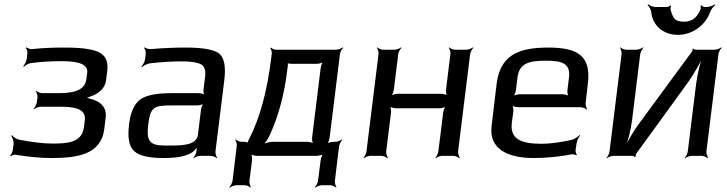

<svg xmlns="http://www.w3.org/2000/svg" viewBox="-20 -711 3319 876"><path d="M464 -346 469 -385C478 -454 443 -477 382 -487C355 -492 319 -494 271 -494C220 -494 172 -492 127 -487C119 -486 105 -491 101 -495L97 -492C102 -488 106 -476 105 -467L102 -443C101 -432 92 -415 86 -409L89 -406C95 -413 110 -422 121 -423C163 -429 211 -432 264 -432C344 -432 382 -415 378 -380L374 -350C367 -291 300 -286 241 -286H173C164 -286 150 -292 145 -297L143 -295C148 -290 152 -275 151 -266L148 -244C147 -235 139 -220 133 -215L135 -213C141 -218 157 -224 166 -224H251C309 -224 374 -220 367 -162L363 -131C354 -61 290 -56 221 -56C179 -56 129 -62 70 -73C57 -75 41 -86 35 -94L31 -91C37 -84 43 -67 42 -53L38 -24C37 -17 31 -5 26 -1L29 2C33 -2 44 -6 51 -5C112 5 167 10 213 10C332 10 442 -5 456 -124L462 -174C468 -218 443 -248 390 -261C382 -263 373 -267 367 -266V-262C373 -263 385 -268 393 -271C428 -282 460 -307 464 -346Z M963 -20 1003 -342C1011 -404 1004 -445 982 -465C960 -484 909 -494 828 -494C780 -494 726 -492 668 -487C659 -486 644 -491 640 -495L637 -492C642 -488 646 -475 645 -467L642 -442C641 -430 632 -414 625 -408L628 -405C634 -411 651 -420 663 -422C716 -428 764 -431 807 -431C852 -431 882 -426 898 -417C913 -408 919 -390 916 -363L909 -306C907 -297 909 -280 914 -275L916 -277C912 -282 895 -286 886 -286H761C692 -286 645 -276 618 -256C592 -235 575 -198 569 -144C561 -82 569 -41 593 -21C615 0 660 10 727 10C804 10 851 -3 872 -30C874 -34 880 -38 881 -41L877 -42C877 -39 878 -31 877 -27L876 -20C875 -11 868 4 862 9L864 11C869 6 885 0 894 0H941C950 0 964 6 969 11L971 9C967 4 962 -11 963 -20ZM656 -141C666 -220 679 -230 760 -230H879C888 -230 906 -234 911 -239L910 -241C904 -236 898 -219 897 -210L883 -96C877 -45 801 -47 749 -47H731C660 -47 648 -71 656 -141Z M1382 -64H1226C1210 -64 1186 -58 1176 -51L1178 -48C1188 -55 1204 -78 1210 -93C1250 -180 1278 -281 1291 -395L1293 -408C1294 -413 1293 -425 1291 -428L1287 -425C1290 -422 1302 -420 1308 -420H1426C1435 -420 1452 -424 1458 -429L1456 -431C1450 -426 1444 -409 1443 -400L1404 -84C1403 -75 1405 -58 1410 -53L1412 -55C1407 -60 1391 -64 1382 -64ZM1218 -450C1199 -294 1165 -170 1117 -78C1114 -73 1108 -60 1110 -56L1114 -58C1112 -61 1101 -64 1096 -64H1083C1074 -64 1060 -70 1055 -75L1053 -73C1057 -68 1062 -53 1060 -44L1041 114C1040 123 1032 138 1026 143L1028 145C1034 140 1050 134 1059 134H1096C1105 134 1119 140 1123 145L1125 143C1121 138 1117 123 1118 114L1130 20C1131 11 1129 -6 1124 -11L1122 -9C1126 -4 1143 0 1152 0H1425C1434 0 1451 -4 1457 -9L1455 -11C1450 -6 1444 11 1443 20L1431 114C1430 123 1422 138 1416 143L1418 145C1424 140 1440 134 1449 134H1486C1495 134 1509 140 1513 145L1515 143C1511 138 1507 123 1508 114L1527 -44C1529 -53 1536 -68 1542 -73L1540 -75C1535 -70 1519 -64 1510 -64H1502C1493 -64 1475 -60 1470 -55L1472 -53C1477 -58 1483 -75 1484 -84L1531 -464C1532 -473 1540 -488 1546 -493L1544 -495C1538 -490 1522 -484 1513 -484H1239C1231 -484 1220 -490 1217 -494L1213 -491C1217 -487 1221 -475 1220 -467L1218 -450Z M2070 -20 2125 -464C2126 -473 2134 -488 2140 -493L2138 -495C2132 -490 2116 -484 2107 -484H2057C2048 -484 2034 -490 2030 -495L2028 -493C2032 -488 2036 -473 2035 -464L2015 -303C2014 -294 2016 -277 2020 -272L2023 -274C2018 -279 2002 -283 1993 -283H1795C1786 -283 1768 -279 1763 -274L1764 -272C1770 -277 1776 -294 1777 -303L1797 -464C1798 -473 1806 -488 1812 -493L1810 -495C1804 -490 1788 -484 1779 -484H1729C1720 -484 1706 -490 1702 -495L1700 -493C1704 -488 1708 -473 1707 -464L1652 -20C1651 -11 1644 4 1638 9L1640 11C1645 6 1661 0 1670 0H1720C1729 0 1743 6 1748 11L1750 9C1746 4 1741 -11 1742 -20L1764 -197C1765 -206 1763 -223 1759 -228L1757 -226C1761 -221 1778 -217 1787 -217H1985C1994 -217 2011 -221 2017 -226L2015 -228C2009 -223 2003 -206 2002 -197L1980 -20C1979 -11 1972 4 1966 9L1968 11C1973 6 1989 0 1998 0H2048C2057 0 2071 6 2076 11L2078 9C2074 4 2069 -11 2070 -20Z M2481 -494C2344 -494 2262 -458 2246 -329L2223 -138C2209 -28 2301 10 2415 10C2472 10 2531 4 2590 -7C2596 -8 2606 -5 2609 -2L2612 -5C2609 -8 2605 -20 2606 -26L2610 -53C2611 -66 2620 -85 2627 -93L2625 -95C2618 -88 2601 -76 2589 -73C2534 -61 2489 -55 2451 -55C2366 -55 2306 -72 2315 -149L2322 -202C2323 -211 2321 -228 2317 -233L2314 -231C2319 -226 2335 -222 2344 -222H2629C2638 -222 2653 -216 2657 -211L2659 -213C2655 -218 2651 -233 2652 -242L2662 -329C2678 -458 2614 -494 2481 -494ZM2471 -434C2543 -434 2584 -423 2576 -357L2569 -301C2568 -292 2570 -275 2574 -270L2576 -272C2572 -277 2556 -281 2547 -281H2352C2343 -281 2325 -277 2319 -272L2321 -270C2327 -275 2333 -292 2334 -301L2341 -357C2349 -425 2398 -434 2471 -434Z M3101 -612C3079 -612 3065 -617 3057 -626C3051 -634 3045 -647 3040 -665C3038 -670 3040 -681 3042 -685L3039 -687C3037 -683 3027 -679 3022 -679H2971C2960 -679 2944 -686 2938 -691L2934 -688C2941 -683 2949 -669 2951 -658C2956 -596 3005 -552 3073 -552C3141 -552 3199 -597 3221 -658C3224 -669 3237 -683 3244 -688L3242 -691C3234 -686 3216 -679 3205 -679H3196C3190 -679 3182 -684 3180 -687L3176 -685C3178 -681 3177 -670 3175 -665C3160 -633 3140 -612 3101 -612ZM2883 -10 3121 -338C3149 -378 3180 -433 3194 -467L3190 -468C3176 -434 3162 -374 3156 -328L3118 -20C3117 -11 3110 4 3104 9L3106 11C3111 6 3127 0 3136 0H3181C3190 0 3204 6 3209 11L3211 9C3207 4 3202 -11 3203 -20L3258 -464C3259 -473 3267 -488 3273 -493L3271 -495C3265 -490 3249 -484 3240 -484H3154C3151 -484 3144 -487 3143 -490L3140 -488C3141 -485 3139 -478 3136 -474L2900 -153C2871 -115 2840 -61 2827 -28L2830 -27C2844 -60 2858 -118 2864 -164L2901 -464C2902 -473 2910 -488 2916 -493L2914 -495C2908 -490 2892 -484 2883 -484H2838C2829 -484 2815 -490 2811 -495L2809 -493C2813 -488 2817 -473 2816 -464L2761 -20C2760 -11 2753 4 2747 9L2749 11C2754 6 2770 0 2779 0H2865C2868 0 2876 3 2876 6L2880 4C2879 1 2881 -7 2883 -10Z"/></svg>

Font: Gamestation Storm Oblique 
Style: Italic
Weight: 400
Designer: Jonas Hecksher
Foundry: Jonas Hecksher, Playtypeª, e-types AS
Version: Version 1.003